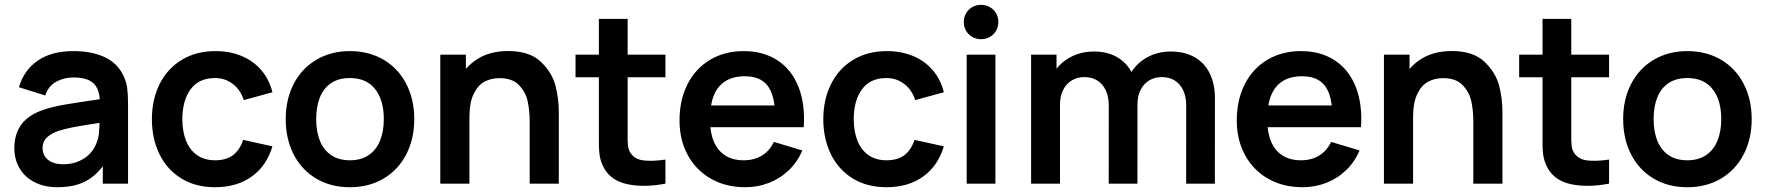

<svg xmlns="http://www.w3.org/2000/svg" viewBox="-20 -769 7395 804"><path d="M221.2 15Q164.4 15 123.4 -6.7Q82.4 -28.4 61.2 -65.6Q40 -102.8 40 -148Q40 -208.2 69.8 -248.1Q99.5 -288.1 162.8 -309.5Q199.7 -321.9 249.8 -330.7Q299.9 -339.4 392.2 -352.7Q404.6 -354.6 417.2 -356.2Q429.8 -357.9 441.7 -359.8L398.3 -335.7Q398.6 -373.6 387.6 -397.6Q376.7 -421.6 352.2 -433.1Q327.7 -444.7 287.3 -444.7Q247.2 -444.7 214.5 -426.3Q181.8 -407.9 169.5 -369.2L59.3 -403.7Q79.8 -474.4 137.4 -514.7Q195 -555 287.7 -555Q362.9 -555 416.5 -530.6Q470.1 -506.2 495.7 -454.5Q508.8 -428.8 512.5 -401Q516.2 -373.2 516.2 -331.3V0H410.5V-117.2L428 -97.8Q403.1 -58.6 373.7 -33.7Q344.3 -8.8 306.9 3.1Q269.5 15 221.2 15ZM245 -81.2Q283.4 -81.2 312.6 -94.9Q341.8 -108.6 359.5 -129Q377.2 -149.4 384.3 -170.7Q391.9 -188.3 394.3 -211.4Q396.7 -234.4 396.7 -261.5V-271.7L433.7 -260.5L390 -253.4Q322.3 -243.1 286 -236.1Q249.7 -229.1 223.5 -220.5Q191.2 -208.6 174.7 -191.8Q158.2 -174.9 158.2 -149.5Q158.2 -129.3 168.2 -113.9Q178.2 -98.5 197.6 -89.8Q217.1 -81.2 245 -81.2Z M880.5 15Q799.1 15 739.3 -21.8Q679.5 -58.5 647.9 -123.2Q616.2 -187.8 616 -270Q616.2 -352.9 648.7 -417.5Q681.2 -482.2 741.4 -518.6Q801.6 -555 882.2 -555Q942.9 -555 992.5 -534.2Q1042 -513.3 1075 -474.3Q1108.1 -435.3 1120.8 -382.7L1000.8 -349.8Q987.1 -393 954.7 -417.6Q922.3 -442.2 880.5 -442.2Q812.4 -442.2 778.1 -395Q743.8 -347.9 743.5 -270Q743.7 -218 759.2 -179.3Q774.7 -140.7 805.5 -119.3Q836.3 -97.8 880.5 -97.8Q927.2 -97.8 955.4 -119.1Q983.7 -140.4 998.2 -183.3L1120.8 -156.2Q1096.1 -73.7 1033.6 -29.3Q971.1 15 880.5 15Z M1445.2 15Q1365 15 1304.1 -21.2Q1243.2 -57.4 1209.8 -122.2Q1176.5 -186.9 1176.5 -270.2Q1176.5 -353.9 1210.3 -418.6Q1244.2 -483.2 1305.3 -519.1Q1366.5 -555 1445.2 -555Q1525.4 -555 1586.5 -518.8Q1647.7 -482.7 1681.2 -417.8Q1714.7 -353 1714.7 -270.2Q1714.7 -186.7 1680.9 -122Q1647.2 -57.2 1586 -21.1Q1524.8 15 1445.2 15ZM1445.2 -97.8Q1491.7 -97.8 1523.6 -119.3Q1555.5 -140.8 1571.3 -179.8Q1587.2 -218.8 1587.2 -270.2Q1587.2 -350.2 1550.7 -396.2Q1514.2 -442.2 1445.2 -442.2Q1397.8 -442.2 1366.2 -420.8Q1334.8 -399.5 1319.4 -360.9Q1304 -322.2 1304 -270.2Q1304 -217 1320.1 -178.2Q1336.2 -139.5 1367.8 -118.7Q1399.2 -97.8 1445.2 -97.8Z M2198 -260.2Q2198 -307 2189.5 -345.3Q2181.1 -383.7 2153 -412.8Q2125 -441.8 2071.8 -441.8Q2037.2 -441.8 2009.3 -427.2Q1981.5 -412.7 1963.6 -376Q1945.7 -339.3 1945.7 -277.5L1874.2 -308.2Q1874.2 -377.9 1901.2 -434Q1928.2 -490.2 1980.8 -522.8Q2033.5 -555.3 2107.7 -555.3Q2198.2 -555.3 2245.3 -509.8Q2292.5 -464.2 2306.2 -409.5Q2320 -354.8 2320 -301.5V0H2198ZM1823.7 0V-540H1931V-372.5H1945.7V0Z M2766.5 0Q2678 17 2608.1 2.5Q2538.2 -12.1 2508.7 -66.3Q2494.1 -93.8 2490.5 -122.2Q2487 -150.6 2487.8 -197.2V-220.7V-690H2608.2V-227.3V-212.1Q2607.7 -179.6 2609.4 -161.2Q2611.2 -142.8 2619.2 -130.3Q2635.8 -102.8 2672.2 -97.6Q2708.5 -92.3 2766.5 -100.8ZM2390 -445.5V-540H2766.5V-445.5Z M3100.8 15Q3019.8 15 2957.4 -20.3Q2895 -55.7 2860.2 -119.3Q2825.5 -182.9 2825.5 -264.2Q2825.5 -351.3 2859.4 -417.2Q2893.3 -483.2 2954.2 -519.1Q3015.2 -555 3094.2 -555Q3177 -555 3236.2 -516Q3295.4 -477.1 3323.8 -404.9Q3352.2 -332.8 3345.6 -236.3H3226V-280.3Q3225.7 -339.5 3212.1 -376.6Q3198.6 -413.7 3170.8 -431.7Q3142.9 -449.7 3099.2 -449.7Q3050.2 -449.7 3017.7 -429.2Q2985.1 -408.8 2969 -368.9Q2953 -329 2953 -270Q2953 -215.2 2969 -176.7Q2985.1 -138.2 3016.8 -118Q3048.6 -97.8 3094.2 -97.8Q3138.2 -97.8 3170.6 -117.6Q3203 -137.4 3220.5 -174.8L3339.7 -139Q3319.3 -90.9 3283.2 -56.2Q3247 -21.4 3200 -3.2Q3152.9 15 3100.8 15ZM2915 -236.3V-327.5H3286.7V-236.3Z M3692 15Q3610.6 15 3550.8 -21.8Q3491 -58.5 3459.4 -123.2Q3427.8 -187.8 3427.5 -270Q3427.8 -352.9 3460.2 -417.5Q3492.7 -482.2 3552.9 -518.6Q3613.1 -555 3693.7 -555Q3754.4 -555 3804 -534.2Q3853.5 -513.3 3886.5 -474.3Q3919.6 -435.3 3932.3 -382.7L3812.3 -349.8Q3798.6 -393 3766.2 -417.6Q3733.8 -442.2 3692 -442.2Q3623.9 -442.2 3589.6 -395Q3555.2 -347.9 3555 -270Q3555.2 -218 3570.7 -179.3Q3586.2 -140.7 3617 -119.3Q3647.8 -97.8 3692 -97.8Q3738.7 -97.8 3766.9 -119.1Q3795.2 -140.4 3809.7 -183.3L3932.3 -156.2Q3907.6 -73.7 3845.1 -29.3Q3782.6 15 3692 15Z M4028 0V-540H4148.3V0ZM4088.2 -604.8Q4067.7 -604.8 4051.2 -614.4Q4034.8 -623.9 4025.3 -640.3Q4015.8 -656.8 4015.8 -676.8Q4015.8 -696.8 4025.3 -713.2Q4034.8 -729.7 4051.2 -739.2Q4067.7 -748.8 4088.2 -748.8Q4108.6 -748.8 4125.2 -739.2Q4141.8 -729.7 4151.2 -713.2Q4160.6 -696.8 4160.6 -676.8Q4160.6 -656.8 4151.2 -640.3Q4141.8 -623.9 4125.2 -614.4Q4108.6 -604.8 4088.2 -604.8Z M4947.2 -327.8Q4947.2 -364.3 4934.6 -391Q4922 -417.8 4899.1 -432Q4876.2 -446.2 4845.2 -446.2Q4815.9 -446.2 4792.8 -432.5Q4769.8 -418.9 4756.5 -393.2Q4743.2 -367.6 4743.2 -332.3L4689.5 -364Q4689.1 -419.2 4714.6 -462.2Q4740.1 -505.2 4784.4 -529.3Q4828.8 -553.3 4882.3 -553.3Q4941.2 -553.3 4982.9 -529.3Q5024.6 -505.2 5046 -461.2Q5067.5 -417.1 5067.5 -358.3L5067.3 0H4947ZM4297.7 0V-540H4404.2V-372.5H4418.8V0ZM4623 -326.7Q4623 -363.5 4610.5 -390.5Q4598 -417.4 4575 -431.8Q4552.1 -446.2 4520.7 -446.2Q4490.4 -446.2 4467.4 -431.9Q4444.3 -417.6 4431.6 -391.8Q4418.8 -366.1 4418.8 -332.3L4365.2 -368.3Q4365.2 -420.2 4391 -462.5Q4416.8 -504.8 4461.4 -529Q4506.1 -553.3 4560.7 -553.3Q4619.4 -553.3 4660.6 -528.1Q4701.8 -502.9 4722.5 -458.8Q4743.2 -414.7 4743.2 -357.8L4743 0H4622.8Z M5434.3 15Q5353.3 15 5290.9 -20.3Q5228.5 -55.7 5193.8 -119.3Q5159 -182.9 5159 -264.2Q5159 -351.3 5192.9 -417.2Q5226.8 -483.2 5287.8 -519.1Q5348.7 -555 5427.7 -555Q5510.5 -555 5569.7 -516Q5628.9 -477.1 5657.3 -404.9Q5685.8 -332.8 5679.1 -236.3H5559.5V-280.3Q5559.2 -339.5 5545.6 -376.6Q5532.1 -413.7 5504.2 -431.7Q5476.4 -449.7 5432.7 -449.7Q5383.8 -449.7 5351.2 -429.2Q5318.6 -408.8 5302.5 -368.9Q5286.5 -329 5286.5 -270Q5286.5 -215.2 5302.5 -176.7Q5318.6 -138.2 5350.3 -118Q5382.1 -97.8 5427.7 -97.8Q5471.7 -97.8 5504.1 -117.6Q5536.5 -137.4 5554 -174.8L5673.2 -139Q5652.8 -90.9 5616.7 -56.2Q5580.5 -21.4 5533.5 -3.2Q5486.4 15 5434.3 15ZM5248.5 -236.3V-327.5H5620.2V-236.3Z M6149.5 -260.2Q6149.5 -307 6141 -345.3Q6132.6 -383.7 6104.5 -412.8Q6076.5 -441.8 6023.3 -441.8Q5988.7 -441.8 5960.8 -427.2Q5933 -412.7 5915.1 -376Q5897.2 -339.3 5897.2 -277.5L5825.7 -308.2Q5825.7 -377.9 5852.7 -434Q5879.7 -490.2 5932.3 -522.8Q5985 -555.3 6059.2 -555.3Q6149.7 -555.3 6196.8 -509.8Q6244 -464.2 6257.8 -409.5Q6271.5 -354.8 6271.5 -301.5V0H6149.5ZM5775.2 0V-540H5882.5V-372.5H5897.2V0Z M6718 0Q6629.5 17 6559.6 2.5Q6489.7 -12.1 6460.2 -66.3Q6445.6 -93.8 6442 -122.2Q6438.5 -150.6 6439.3 -197.2V-220.7V-690H6559.7V-227.3V-212.1Q6559.2 -179.6 6560.9 -161.2Q6562.7 -142.8 6570.7 -130.3Q6587.3 -102.8 6623.7 -97.6Q6660 -92.3 6718 -100.8ZM6341.5 -445.5V-540H6718V-445.5Z M7045.7 15Q6965.5 15 6904.6 -21.2Q6843.7 -57.4 6810.3 -122.2Q6777 -186.9 6777 -270.2Q6777 -353.9 6810.8 -418.6Q6844.7 -483.2 6905.8 -519.1Q6967 -555 7045.7 -555Q7125.9 -555 7187 -518.8Q7248.2 -482.7 7281.7 -417.8Q7315.2 -353 7315.2 -270.2Q7315.2 -186.7 7281.4 -122Q7247.7 -57.2 7186.5 -21.1Q7125.3 15 7045.7 15ZM7045.7 -97.8Q7092.2 -97.8 7124.1 -119.3Q7156 -140.8 7171.8 -179.8Q7187.7 -218.8 7187.7 -270.2Q7187.7 -350.2 7151.2 -396.2Q7114.7 -442.2 7045.7 -442.2Q6998.2 -442.2 6966.8 -420.8Q6935.2 -399.5 6919.9 -360.9Q6904.5 -322.2 6904.5 -270.2Q6904.5 -217 6920.6 -178.2Q6936.8 -139.5 6968.2 -118.7Q6999.8 -97.8 7045.7 -97.8Z"/></svg>

Font: Hauora
Style: Regular
Weight: 400
Designer: Wayne Shih
Foundry: WCYS
Version: Version 1.001